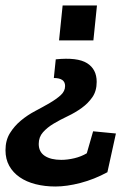

<svg xmlns="http://www.w3.org/2000/svg" viewBox="-33 -472 504 699"><path d="M389 14 358 155Q310 181 260 194Q210 207 169 207Q130 207 96.5 198.5Q63 190 38.5 173Q14 156 0.5 131.5Q-13 107 -13 75Q-13 39 3 13Q19 -13 43 -33Q67 -53 95.5 -68Q124 -83 148 -97Q172 -111 188 -125.5Q204 -140 204 -159Q204 -188 163 -188L170 -256Q249 -264 284 -242Q319 -220 319 -174Q319 -141 303.5 -118.5Q288 -96 264.5 -79Q241 -62 213.5 -49Q186 -36 162.5 -22Q139 -8 123.5 9.5Q108 27 108 52Q108 81 130 95.5Q152 110 190 110Q213 110 238 104Q263 98 283 86L306 6ZM307 -325H182L195 -452H320Z"/></svg>

Font: Zilla Slab SemiBold
Style: Regular
Weight: 600
Designer: Typotheque.com
Foundry: Typotheque type foundry
Version: Version 1.0; 2017